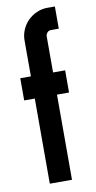

<svg xmlns="http://www.w3.org/2000/svg" viewBox="-83 -748 391 784"><g transform="rotate(-10 112.5 -356.5)"><path d="M58 -2V-355H14V-447H58V-597Q58 -619 67 -640Q76 -661 91.5 -676.5Q107 -692 128 -701.5Q149 -711 172 -711H204V-619H172Q162 -619 156 -612Q150 -605 150 -597V-447H200V-355H150V-2Z"/></g></svg>

Font: Fundamental  Brigade
Style: Regular
Weight: 400
Designer: Peter Wiegel, original typeface by Arno Drescher 1935
Foundry: Peter Wiegel
Version: Version 0.000 2012 initial release